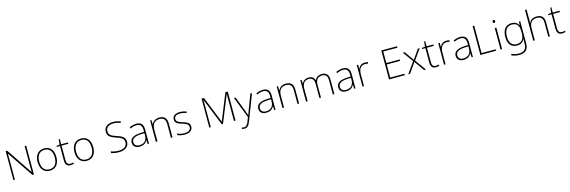

<svg xmlns="http://www.w3.org/2000/svg" viewBox="80 -2546 13581 4573"><g transform="rotate(-15 6870.5 -259.0)"><path d="M608 0V-714H570V-231C570 -181 571 -120 572 -74H570L139 -714H102V0H139V-481C139 -538 138 -587 137 -642H139L572 0Z M1233 -265C1233 -423 1162 -540 1005 -540C857 -540 769 -435 769 -265C769 -104 850 10 1000 10C1156 10 1233 -105 1233 -265ZM809 -265C809 -415 878 -505 1005 -505C1140 -505 1193 -401 1193 -265C1193 -124 1134 -25 1000 -25C871 -25 809 -122 809 -265Z M1515 -25C1446 -25 1422 -68 1422 -146V-496H1590V-530H1422V-659H1395L1383 -531L1303 -522V-496H1383V-143C1383 -43 1420 10 1512 10C1546 10 1571 4 1593 -4V-37C1572 -30 1546 -25 1515 -25Z M2142 -265C2142 -423 2071 -540 1914 -540C1766 -540 1678 -435 1678 -265C1678 -104 1759 10 1909 10C2065 10 2142 -105 2142 -265ZM1718 -265C1718 -415 1787 -505 1914 -505C2049 -505 2102 -401 2102 -265C2102 -124 2043 -25 1909 -25C1780 -25 1718 -122 1718 -265Z M2953 -182C2953 -299 2871 -338 2744 -379C2638 -414 2564 -444 2564 -545C2564 -643 2647 -688 2749 -688C2804 -688 2861 -678 2920 -652L2935 -686C2877 -712 2817 -724 2751 -724C2624 -724 2524 -662 2524 -544C2524 -426 2603 -386 2720 -348C2844 -307 2913 -275 2913 -181C2913 -75 2824 -26 2713 -26C2633 -26 2568 -41 2516 -61V-20C2563 -4 2621 10 2710 10C2846 10 2953 -54 2953 -182Z M3274 -539C3213 -539 3155 -522 3104 -498L3116 -464C3171 -491 3219 -504 3273 -504C3361 -504 3405 -459 3405 -345V-305L3305 -299C3144 -291 3053 -238 3053 -133C3053 -44 3110 10 3214 10C3319 10 3372 -37 3404 -98H3406L3413 0H3444V-353C3444 -482 3387 -539 3274 -539ZM3309 -268 3405 -272V-219C3404 -101 3343 -24 3218 -24C3139 -24 3093 -64 3093 -133C3093 -221 3173 -261 3309 -268Z M3842 -540C3739 -540 3680 -486 3655 -426H3652L3646 -530H3615V0H3654V-297C3654 -437 3723 -505 3839 -505C3933 -505 3986 -455 3986 -345V0H4025V-347C4025 -479 3959 -540 3842 -540Z M4524 -137C4524 -235 4440 -260 4349 -290C4264 -319 4202 -333 4202 -407C4202 -472 4257 -505 4348 -505C4400 -505 4458 -492 4496 -474L4511 -508C4467 -526 4412 -540 4349 -540C4235 -540 4163 -490 4163 -406C4163 -310 4235 -289 4331 -258C4422 -230 4485 -206 4485 -135C4485 -67 4437 -24 4323 -24C4261 -24 4200 -39 4150 -64V-24C4188 -6 4249 10 4322 10C4454 10 4524 -45 4524 -137Z M5239 0H5270L5540 -667H5542C5541 -632 5540 -599 5540 -569V0H5579V-714H5520L5257 -64H5254L4992 -714H4932V0H4969V-563C4969 -602 4969 -634 4967 -668H4970Z M5681 -530 5885 -4 5847 96C5816 176 5787 208 5733 208C5712 208 5696 204 5678 198V233C5697 239 5715 242 5736 242C5809 242 5848 197 5882 107L6127 -530H6086L5954 -181C5931 -122 5916 -77 5906 -47H5904C5894 -78 5878 -122 5855 -184L5722 -530Z M6395 -539C6334 -539 6276 -522 6225 -498L6237 -464C6292 -491 6340 -504 6394 -504C6482 -504 6526 -459 6526 -345V-305L6426 -299C6265 -291 6174 -238 6174 -133C6174 -44 6231 10 6335 10C6440 10 6493 -37 6525 -98H6527L6534 0H6565V-353C6565 -482 6508 -539 6395 -539ZM6430 -268 6526 -272V-219C6525 -101 6464 -24 6339 -24C6260 -24 6214 -64 6214 -133C6214 -221 6294 -261 6430 -268Z M6963 -540C6860 -540 6801 -486 6776 -426H6773L6767 -530H6736V0H6775V-297C6775 -437 6844 -505 6960 -505C7054 -505 7107 -455 7107 -345V0H7146V-347C7146 -479 7080 -540 6963 -540Z M7855 -540C7765 -540 7705 -499 7677 -434H7675C7655 -503 7600 -540 7525 -540C7431 -540 7381 -489 7358 -438H7355L7349 -530H7318V0H7357V-315C7357 -448 7426 -505 7522 -505C7595 -505 7648 -459 7648 -357V0H7686V-319C7686 -449 7751 -505 7852 -505C7925 -505 7978 -459 7978 -357V0H8016V-359C8016 -483 7951 -540 7855 -540Z M8367 -539C8306 -539 8248 -522 8197 -498L8209 -464C8264 -491 8312 -504 8366 -504C8454 -504 8498 -459 8498 -345V-305L8398 -299C8237 -291 8146 -238 8146 -133C8146 -44 8203 10 8307 10C8412 10 8465 -37 8497 -98H8499L8506 0H8537V-353C8537 -482 8480 -539 8367 -539ZM8402 -268 8498 -272V-219C8497 -101 8436 -24 8311 -24C8232 -24 8186 -64 8186 -133C8186 -221 8266 -261 8402 -268Z M8909 -538C8826 -538 8771 -490 8749 -429H8746L8743 -530H8709V0H8747V-295C8747 -421 8802 -502 8907 -502C8935 -502 8956 -499 8979 -492L8986 -528C8963 -534 8938 -538 8909 -538Z M9752 0V-36H9403V-358H9732V-394H9403V-678H9752V-714H9364V0Z M10031 -272 9837 0H9882L10055 -245L10229 0H10275L10080 -272L10263 -530H10217L10055 -299L9892 -530H9846Z M10525 -25C10456 -25 10432 -68 10432 -146V-496H10600V-530H10432V-659H10405L10393 -531L10313 -522V-496H10393V-143C10393 -43 10430 10 10522 10C10556 10 10581 4 10603 -4V-37C10582 -30 10556 -25 10525 -25Z M10920 -538C10837 -538 10782 -490 10760 -429H10757L10754 -530H10720V0H10758V-295C10758 -421 10813 -502 10918 -502C10946 -502 10967 -499 10990 -492L10997 -528C10974 -534 10949 -538 10920 -538Z M11262 -539C11201 -539 11143 -522 11092 -498L11104 -464C11159 -491 11207 -504 11261 -504C11349 -504 11393 -459 11393 -345V-305L11293 -299C11132 -291 11041 -238 11041 -133C11041 -44 11098 10 11202 10C11307 10 11360 -37 11392 -98H11394L11401 0H11432V-353C11432 -482 11375 -539 11262 -539ZM11297 -268 11393 -272V-219C11392 -101 11331 -24 11206 -24C11127 -24 11081 -64 11081 -133C11081 -221 11161 -261 11297 -268Z M11616 0H12003V-36H11655V-714H11616Z M12132 -724C12111 -724 12102 -709 12102 -688C12102 -667 12111 -652 12132 -652C12157 -652 12164 -667 12164 -688C12164 -709 12157 -724 12132 -724ZM12152 -530H12113V0H12152Z M12528 -540C12377 -540 12299 -432 12299 -258C12299 -83 12380 10 12517 10C12611 10 12675 -30 12702 -108H12705C12703 -74 12702 -49 12702 -15V23C12702 134 12650 205 12518 205C12443 205 12379 187 12330 163V204C12379 224 12437 240 12517 240C12678 240 12741 154 12741 22V-530H12709L12703 -443H12700C12670 -500 12619 -540 12528 -540ZM12530 -505C12660 -505 12703 -418 12703 -289V-246C12703 -132 12666 -25 12520 -25C12403 -25 12339 -106 12339 -258C12339 -413 12401 -505 12530 -505Z M12959 -504V-760H12920V0H12959V-297C12959 -437 13028 -505 13144 -505C13238 -505 13291 -455 13291 -345V0H13330V-347C13330 -479 13264 -539 13147 -539C13043 -539 12982 -488 12959 -426H12956C12957 -454 12959 -475 12959 -504Z M13636 -25C13567 -25 13543 -68 13543 -146V-496H13711V-530H13543V-659H13516L13504 -531L13424 -522V-496H13504V-143C13504 -43 13541 10 13633 10C13667 10 13692 4 13714 -4V-37C13693 -30 13667 -25 13636 -25Z"/></g></svg>

Font: Noto Sans Myanmar ExtraLight
Style: Regular
Weight: 200
Designer: Monotype Design Team
Foundry: Monotype Imaging Inc.
Version: Version 2.107